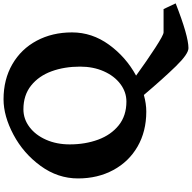

<svg xmlns="http://www.w3.org/2000/svg" viewBox="-20 -826 1110 1111"><g transform="rotate(-90 535.5 -271.0)"><path d="M812 264Q778 264 706.5 190.5Q635 117 541 6Q490 20 445 20Q330 20 242.5 -30.5Q155 -81 106.5 -171Q58 -261 58 -375Q58 -492 130.5 -591.5Q203 -691 311 -748.5Q419 -806 516 -806Q631 -806 719 -755Q807 -704 855 -614Q903 -524 903 -410Q903 -294 832 -196Q761 -98 653 -39Q740 24 814 72Q888 120 903 120H1038L1071 190Q882 264 812 264ZM503 -95Q558 -95 604.5 -130Q651 -165 678 -226Q705 -287 705 -363Q705 -454 678 -528Q651 -602 595.5 -646.5Q540 -691 458 -691Q402 -691 355.5 -656Q309 -621 282 -560Q255 -499 255 -423Q255 -333 282.5 -258.5Q310 -184 365.5 -139.5Q421 -95 503 -95Z"/></g></svg>

Font: Inknut Antiqua
Style: Bold
Weight: 700
Designer: Claus Eggers Sørensen
Foundry: Claus Eggers Sørensen
Version: Version 1.003; ttfautohint (v1.8.2) -l 8 -r 50 -G 200 -x 14 